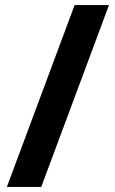

<svg xmlns="http://www.w3.org/2000/svg" viewBox="-20 -734 453 754"><path d="M408 -714 142 0H7L273 -714Z"/></svg>

Font: Noto Sans Tangsa
Style: Bold
Weight: 700
Version: Version 1.504